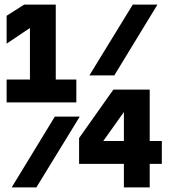

<svg xmlns="http://www.w3.org/2000/svg" viewBox="-20 -820 740 840"><path d="M669 -800 480 -490H371L561 -800ZM329 -310 139 0H31L220 -310ZM9 -372V-472H111V-768L168 -736L9 -629V-751L86 -800H224V-472H314V-372ZM635 -428V-203H688V-103H635V0H522V-103H326V-216L476 -428ZM404 -164 398 -203H522V-424H589Z"/></svg>

Font: Martian Mono SemiExpanded SemiBold
Style: Regular
Weight: 600
Monospace: yes
Version: Version 0.930